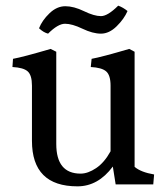

<svg xmlns="http://www.w3.org/2000/svg" viewBox="-20 -652 592 679"><path d="M254 7Q93 7 93 -154V-349Q93 -386 78 -399.5Q63 -413 24 -415L26 -444Q60 -450 159 -479L179 -469V-143Q179 -38 265 -38Q291 -38 320 -57.5Q349 -77 371 -117V-349Q371 -386 355.5 -399.5Q340 -413 301 -415L304 -444Q338 -450 437 -479L456 -469V-62Q478 -43 525 -35L522 0H389L379 -63Q327 7 254 7ZM398 -632Q415 -626 431 -613Q419 -585 392.5 -559Q366 -533 337 -533Q308 -533 271.5 -550.5Q235 -568 210 -568Q185 -568 150 -533Q134 -537 118 -552Q129 -580 155 -605Q181 -630 211 -630Q241 -630 277 -612.5Q313 -595 337 -595Q361 -595 398 -632Z"/></svg>

Font: Caladea
Style: Regular
Weight: 400
Designer: Carolina Giovagnoli and Andres Torresi
Foundry: Carolina Giovagnoli and Andres Torresi
Version: Version 1.002